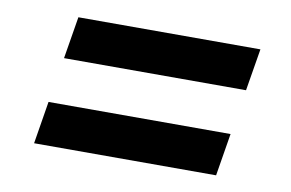

<svg xmlns="http://www.w3.org/2000/svg" viewBox="-48 -534 743 491"><g transform="rotate(10 324.0 -288.5)"><path d="M64.5 -120.1 82.5 -230.5H555.2L537.1 -120.1ZM102.1 -347.7 120.1 -457H592.8L574.7 -347.7Z"/></g></svg>

Font: Inter Display Semi Bold
Style: Italic
Weight: 600
Italic angle: -9.39999°
Designer: Rasmus Andersson
Foundry: rsms
Version: Version 4.000;git-4fc901f